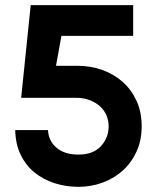

<svg xmlns="http://www.w3.org/2000/svg" viewBox="-20 -715 608 744"><path d="M197 -460 218 -576H496V-695H99L62 -336H274Q304 -336 327.5 -327Q351 -318 367.5 -303Q384 -288 392.5 -268Q401 -248 401 -226Q401 -181 371 -148.5Q341 -116 284 -116Q230 -116 199 -142.5Q168 -169 166 -211H39Q40 -157 60 -115.5Q80 -74 114 -46.5Q148 -19 192 -5Q236 9 284 9Q332 9 376.5 -7Q421 -23 455 -53.5Q489 -84 509 -127.5Q529 -171 529 -226Q529 -281 509 -324.5Q489 -368 455 -398Q421 -428 376 -444Q331 -460 281 -460Z"/></svg>

Font: IngvarSans
Style: Bold
Weight: 700
Version: Version 3.000